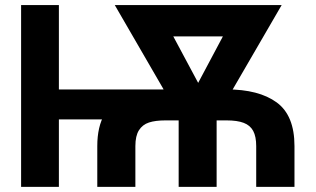

<svg xmlns="http://www.w3.org/2000/svg" viewBox="-20 -727 1229 747"><path d="M643.6 -262.4H162.9V-378.8H643.6ZM209.1 0H62.1V-707.2H209.1ZM358.5 0V-158.7Q358.5 -234.7 387.2 -283.4Q415.8 -332.1 474.5 -355.7Q533.2 -379.2 623.8 -379.2H861.3Q987.1 -379.2 1056.4 -328.6Q1125.7 -278 1125.7 -158.7V0H976.8V-158.7Q976.8 -195.8 965.1 -217.6Q953.3 -239.5 928.2 -249Q903.2 -258.6 861.3 -258.6H623.8Q584.6 -258.6 559.6 -250.4Q534.5 -242.2 520.6 -220.3Q506.7 -198.4 506.7 -158.7V0ZM941 -585.5H565.8V-707.2H941ZM912 -707.2H1075.8L816.4 -260.3H733.7L714.9 -336.8ZM789.1 -333.4 767.6 -260.3H685.4L426.6 -707.2H589ZM822.8 0H675.1V-358.6H822.8Z"/></svg>

Font: Pretendard Variable
Style: Regular
Weight: 400
Designer: Base glyphs from Inter by Rasmus Andersson; Hangul glyphs from Noto Sans CJK(Source Han Sans) by Jang Soo-young and Kang
Foundry: Kil Hyung-jin
Version: Version 1.100;FEAKit 1.0